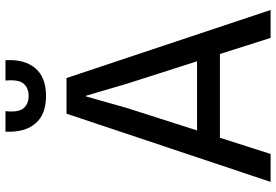

<svg xmlns="http://www.w3.org/2000/svg" viewBox="-170 -814 984 684"><g transform="rotate(-90 322.0 -472.0)"><path d="M16 0 259 -727H386L628.5 0H529L459.5 -218.5L513.5 -180.5H142.5L179.5 -262H487.5L458 -223.5L366 -511L323 -657.5H320.5L279 -511L115.5 0ZM322.5 -800Q256 -800 223.8 -838.2Q191.5 -876.5 195 -944.5H268Q263 -898 278.5 -880Q294 -862 322.5 -862Q350.5 -862 366 -880Q381.5 -898 377 -944.5H449.5Q453.5 -876.5 421 -838.2Q388.5 -800 322.5 -800Z"/></g></svg>

Font: Spline Sans
Style: Regular
Weight: 400
Designer: Eben Sorkin, Mirko Velimirovic
Foundry: Sorkin Type
Version: Version 1.001